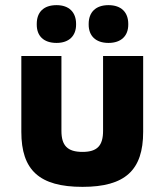

<svg xmlns="http://www.w3.org/2000/svg" viewBox="-20 -718 640 747"><path d="M63 -205C63 -56 133 9 301 9C467 9 537 -56 537 -205V-500H381V-209C381 -152 359 -127 301 -127C242 -127 219 -152 219 -209V-500H63ZM123 -622C123 -579 149 -551 200 -551C249 -551 276 -579 276 -622V-625C276 -670 249 -698 200 -698C149 -698 123 -670 123 -625ZM325 -622C325 -579 352 -551 402 -551C452 -551 479 -579 479 -622V-625C479 -670 452 -698 402 -698C352 -698 325 -670 325 -625Z"/></svg>

Font: LT Wave Mono Black
Style: Regular
Weight: 900
Designer: Daniel Lyons
Version: Version 2.5 (Glyphs App)